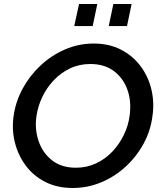

<svg xmlns="http://www.w3.org/2000/svg" viewBox="-20 -932 806 957"><path d="M342 5Q265 5 206 -25Q147 -55 108.5 -106.5Q70 -158 54 -222.5Q38 -287 48 -355Q58 -426 93 -490.5Q128 -555 182 -605.5Q236 -656 304 -685.5Q372 -715 447 -715Q524 -715 583 -684.5Q642 -654 680.5 -602.5Q719 -551 734.5 -486.5Q750 -422 740 -354Q731 -281 696 -216.5Q661 -152 607 -102Q553 -52 485 -23.5Q417 5 342 5ZM358 -96Q413 -96 459.5 -118Q506 -140 541 -177.5Q576 -215 598 -261Q620 -307 626 -355Q636 -425 615.5 -483.5Q595 -542 548 -577.5Q501 -613 430 -613Q375 -613 329 -591Q283 -569 248 -532Q213 -495 191 -449Q169 -403 162 -355Q152 -288 172.5 -228.5Q193 -169 240 -132.5Q287 -96 358 -96ZM350 -802 374 -912H465L442 -802ZM522 -802 545 -912H636L613 -802Z"/></svg>

Font: Raleway SemiBold
Style: Italic
Weight: 600
Italic angle: -12°
Designer: Matt McInerney, Pablo Impallari, Rodrigo Fuenzalida
Foundry: Matt McInerney, Pablo Impallari, Rodrigo Fuenzalida
Version: Version 4.026